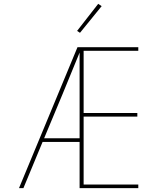

<svg xmlns="http://www.w3.org/2000/svg" viewBox="-20 -981 840 1001"><path d="M102 0H79L384 -735H701V-716H416V-392H696V-373H416V-19H701V0H395V-241H202ZM395 -260V-707Q373 -653 350.5 -598.5Q328 -544 306 -490L210 -260ZM397 -810 382 -820 492 -961 510 -949Z"/></svg>

Font: Iosevka Aile Thin
Style: Regular
Weight: 100
Designer: Belleve Invis
Foundry: Belleve Invis
Version: Version 31.1.0; ttfautohint (v1.8.4)